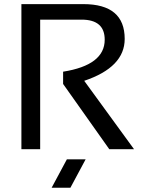

<svg xmlns="http://www.w3.org/2000/svg" viewBox="-20 -718 677 924"><path d="M83 0V-698.2H380.9Q580.1 -698.2 580.1 -530.8Q580.1 -394.5 385.3 -329.1L625 0H505.9L283.7 -314V-373Q483.9 -404.8 483.9 -526.9Q483.9 -623.5 372.6 -623.5H173.3V0ZM392.1 48.8 318.8 185.5H228.5L301.8 48.8Z"/></svg>

Font: Voltera
Style: Regular
Weight: 400
Designer: Bernd Montag
Version: Version 1.301